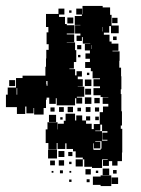

<svg xmlns="http://www.w3.org/2000/svg" viewBox="-40 -610 476 647"><path d="M151 -107H123V-128H114V-174H120V-198H154V-174H155V-193H175V-203H181V-227H213V-204H217V-221H237V-204H250V-218H264V-204H250V-193H269V-175H276V-192H296V-232H307V-251H325V-260H306V-282H325V-283H299V-311V-289H275V-313H297V-319H275V-343H297V-346H272V-370H266V-381H247V-401H263V-412H248V-430H263V-440H246V-462H264V-463H239V-485H236V-472H218V-490H231V-497H213V-525H231V-526H212V-556H236V-561H217V-581H237V-562H238V-590H268H306V-585H331V-560H336V-524H360V-498H334V-522H309H328V-500H310V-493H329V-470H336V-463H359V-439H339V-437H363V-405H362V-382H368V-353H369V-309H367V-293H369V-263V-235H371V-187H367V-176H372V-126V-96H371V-67H356V-52H338V-67H327V-51H307V-71H323V-73H304V-44H270V-48H244V-73H239V-79H215V-100H206V-108H184V-127H180V-108H154V-128H151ZM148 -260H126V-281H117V-321H120V-337H113V-385H115V-413H116V-442H124V-461H117V-501H123V-519H115V-563H157V-581H177V-561H159V-553H179V-529H159H185V-525H211V-497H185V-494H210V-468H185V-467H213V-441H217V-401H209V-379H194V-377H213V-356H218V-370H236V-352H222V-343H239V-319H222V-318H244V-284H219V-281H237V-261H217V-279H213V-255H183H151V-279H148ZM201 -567H193V-575H201ZM207 -531H187V-551H207ZM356 -532H338V-550H356ZM306 -504V-519H305V-504ZM353 -475H341V-487H353ZM269 -445V-458H268V-445ZM234 -444H220V-458H234ZM231 -417H223V-425H231ZM261 -357H253V-365H261ZM268 -320H246V-342H268ZM267 -291H247V-311H267ZM268 -260H246V-282H268ZM296 -262H278V-280H296ZM206 -232H188V-250H206ZM265 -233H249V-249H265ZM175 -233H159V-249H175ZM294 -234H280V-248H294ZM144 -234H130V-248H144ZM233 -235H221V-247H233ZM149 -199H125V-223H149ZM293 -205H281V-217H293ZM171 -207H163V-215H171ZM298 -170H281V-168H304V-190H298ZM305 -163H322V-168H304V-136H322V-139H305ZM298 -110H276V-127H274V-109H275V-105H299V-109H302V-134H281V-132H298ZM152 -76H122V-106H152ZM177 -81H157V-101H177ZM204 -84H190V-98H204ZM239 -49H215V-73H239ZM176 -52H158V-70H176ZM145 -53H129V-69H145ZM201 -57H193V-65H201ZM328 -20H306V-42H328ZM266 -22H248V-40H266ZM353 -25H341V-37H353ZM172 -26H162V-36H172ZM291 -27H283V-35H291ZM200 -28H194V-34H200ZM140 -28H134V-34H140ZM335 17H299V13H273V-15H299V-19H335ZM358 10H336V-12H358ZM262 4H252V-6H262ZM201 3H193V-5H201ZM45 -226H17V-249H-20V-291H-14V-315H14V-347H36V-355H86H116V-326H117V-274H115V-246H107V-224H75V-246H73V-228H49V-251H45ZM11 -320H-9V-340H11ZM18 -291V-313H16V-291Z"/></svg>

Font: Rubik Storm
Style: Regular
Weight: 400
Designer: Hubert and Fischer, NaN
Foundry: Hubert and Fischer, NaN
Version: Version 2.201